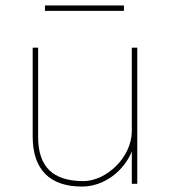

<svg xmlns="http://www.w3.org/2000/svg" viewBox="-20 -675 624 705"><path d="M484 -500H464V-194C464 -97 370 -10 286 -10C174 -10 120 -63 120 -172V-500H100V-174C100 -53 162 10 281 10C364 10 436 -49 464 -119V0H484ZM435 -635V-655H145V-635Z"/></svg>

Font: Perun Thin
Style: Regular
Weight: 100
Foundry: Copyright (c) Stefan Peev, Context Ltd, 2016
Version: Version 1.089